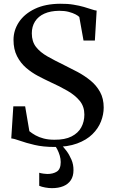

<svg xmlns="http://www.w3.org/2000/svg" viewBox="-20 -772 600 1023"><path d="M269 11Q210 11 164.2 0.2Q118.5 -10.5 87.2 -21.8Q56 -33 40 -34.5L51 -205.5H114L136.5 -73Q150.5 -61.5 169.2 -51Q188 -40.5 213 -34Q238 -27.5 270 -27.5Q326 -27 361.2 -45Q396.5 -63 413 -93.5Q429.5 -124 429.5 -161.5Q429.5 -204.5 405 -234.5Q380.5 -264.5 339.5 -288.2Q298.5 -312 248.5 -334.5Q217.5 -349 183.2 -367Q149 -385 119.2 -410.5Q89.5 -436 70.8 -472.5Q52 -509 52 -559.5Q52 -611 81.2 -654.8Q110.5 -698.5 166 -725Q221.5 -751.5 300 -752Q339.5 -752.5 371.2 -747.2Q403 -742 427.2 -735Q451.5 -728 468.2 -722.2Q485 -716.5 495 -715.5L485.5 -556H425L402.5 -681.5Q396.5 -688 382.2 -695.5Q368 -703 346.2 -708.8Q324.5 -714.5 295.5 -714.5Q248.5 -714 216 -699.2Q183.5 -684.5 166.5 -657.5Q149.5 -630.5 149.5 -594.5Q149.5 -550.5 171.8 -522Q194 -493.5 232.8 -471.5Q271.5 -449.5 321 -425.5Q356 -408.5 393 -388.8Q430 -369 461.8 -343.2Q493.5 -317.5 513 -282.2Q532.5 -247 532.5 -199Q532.5 -162 518 -124.8Q503.5 -87.5 472.2 -56.8Q441 -26 390.8 -7.5Q340.5 11 269 11ZM256.5 230.5Q240 230.5 220.8 227Q201.5 223.5 189 218V148.5Q199 151.5 211.5 153.2Q224 155 232 155Q263 155 283.2 142Q303.5 129 303.5 91.5Q303.5 74 298.2 56.5Q293 39 285.2 24Q277.5 9 269.5 0H291.5H306Q318 10.5 333.5 31Q349 51.5 360.5 78.2Q372 105 371.5 135Q371.5 167 357.2 188.2Q343 209.5 317.2 220Q291.5 230.5 256.5 230.5Z"/></svg>

Font: Merriweather 96pt Medium
Style: Regular
Weight: 500
Version: Version 2.100